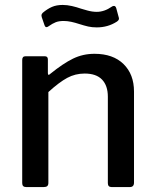

<svg xmlns="http://www.w3.org/2000/svg" viewBox="-20 -758 628 778"><path d="M70 -16V-515Q70 -530 83 -530H162Q174 -530 174 -517V-462Q174 -456 176.5 -455Q179 -454 184 -459Q236 -501 276 -520.5Q316 -540 363 -540Q438 -540 480.5 -498.5Q523 -457 523 -387V-18Q523 0 506 0H432Q417 0 417 -16V-366Q417 -411 393.5 -435.5Q370 -460 323 -460Q285 -460 252.5 -442.5Q220 -425 176 -385V-17Q176 -8 171.5 -4Q167 0 157 0H86Q70 0 70 -16ZM372 -647Q353 -647 337.5 -650.5Q322 -654 300 -661Q285 -666 269 -669.5Q253 -673 238 -673Q219 -673 206 -668Q193 -663 176 -651Q172 -648 168 -648Q163 -648 160 -657L149 -689Q148 -692 148 -696Q148 -701 153 -706Q172 -722 190.5 -730Q209 -738 234 -738Q252 -738 271.5 -733.5Q291 -729 308 -723Q314 -721 334 -715.5Q354 -710 372 -710Q403 -710 433 -731Q437 -734 442 -734Q448 -734 451 -725L461 -688Q462 -686 462 -682Q462 -676 453 -670Q417 -647 372 -647Z"/></svg>

Font: Libre Franklin Medium
Style: Regular
Weight: 500
Designer: Pablo Impallari, Rodrigo Fuenzalida
Foundry: Impallari Type
Version: Version 1.002; ttfautohint (v1.5)